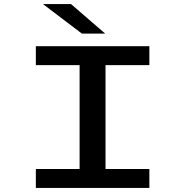

<svg xmlns="http://www.w3.org/2000/svg" viewBox="-20 -928 915 948"><path d="M157 0V-93.5H373V-606.5H157V-700H717.5V-606.5H501V-93.5H717.5V0ZM384.5 -762 192 -908H330.5L499.5 -762Z"/></svg>

Font: Trispace SemiExpanded Medium
Style: Regular
Weight: 500
Width: 6
Designer: Tyler Finck
Foundry: Etcetera Type Company
Version: Version 1.210; ttfautohint (v1.8.3)